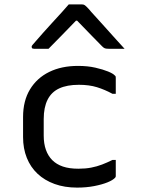

<svg xmlns="http://www.w3.org/2000/svg" viewBox="-20 -843 640 874"><path d="M335 -543Q379 -543 414 -535Q449 -527 472 -517.5Q495 -508 502 -500Q506 -497 506.5 -494.5Q507 -492 507 -489V-416H492Q457 -435 421.5 -446Q386 -457 339 -457Q285 -457 249.5 -440.5Q214 -424 196.5 -389Q179 -354 179 -301V-226Q179 -189 189 -161Q199 -133 218 -114Q237 -95 266 -85Q295 -75 337 -75Q369 -75 395 -80Q421 -85 444.5 -94Q468 -103 492 -115H507V-42Q507 -40 506.5 -38Q506 -36 504 -34Q494 -23 469.5 -13Q445 -3 409 4Q373 11 331 11Q274 11 228.5 -5.5Q183 -22 151 -52Q119 -82 102 -124.5Q85 -167 85 -219V-310Q85 -384 116.5 -436Q148 -488 204 -515.5Q260 -543 335 -543ZM293 -823H353Q361 -823 366.5 -819Q372 -815 385 -801Q392 -792 411 -771.5Q430 -751 454 -724Q478 -697 502.5 -670Q527 -643 547 -621H474Q463 -621 457.5 -623Q452 -625 445 -632Q432 -645 397 -681Q369 -710 331 -749H326Q289 -711 262 -683Q228 -648 201 -621H135Q131 -621 128.5 -622Q126 -623 125 -625.5Q124 -628 124 -630Q124 -634 128 -638.5Q132 -643 145 -658Q157 -672 177 -694.5Q197 -717 220 -742Q243 -767 263 -789Q283 -811 293 -823Z"/></svg>

Font: Code D OnePiece
Style: Regular
Weight: 400
Version: Version 1.085; ttfautohint (v1.8.4.7-5d5b);Nerd Fonts 3.0.2